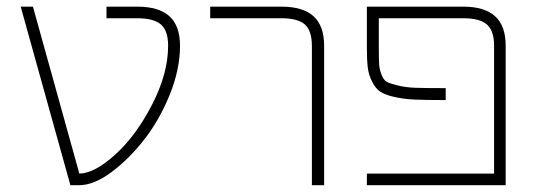

<svg xmlns="http://www.w3.org/2000/svg" viewBox="-20 -544 1578 566"><path d="M384.8 -524.4Q448.2 -524.4 479.5 -496.1Q510.7 -467.8 510.7 -409.2Q510.7 -339.8 480.5 -265.1Q450.2 -190.4 405.3 -132.8Q360.4 -75.2 308.6 -36.6Q256.8 2 212.9 2H187.5L41 -524.4H77.1L213.9 -32.2Q258.8 -33.2 319.3 -87.9Q380.9 -143.6 428.2 -235.4Q475.6 -327.1 475.6 -409.2Q475.6 -453.1 454.6 -471.7Q433.6 -490.2 384.8 -490.2H293.9V-524.4Z M599.6 -490.2V-524.4H809.6Q873 -524.4 904.3 -496.1Q935.5 -467.8 935.5 -409.2V2H899.4V-409.2Q899.4 -453.1 878.9 -471.7Q858.4 -490.2 809.6 -490.2Z M1096.7 -404.3Q1096.7 -370.1 1097.7 -354.5Q1098.6 -338.9 1105 -323.2Q1111.3 -307.6 1120.1 -302.7Q1128.9 -297.9 1152.8 -292Q1176.8 -286.1 1205.1 -285.2Q1233.4 -284.2 1293.9 -284.2V-249Q1233.4 -249 1201.7 -250.5Q1169.9 -252 1142.1 -258.3Q1114.3 -264.6 1100.6 -273.9Q1086.9 -283.2 1076.7 -303.7Q1066.4 -324.2 1064 -346.2Q1061.5 -368.2 1061.5 -404.3V-524.4H1345.7Q1408.2 -524.4 1439.5 -496.1Q1470.7 -467.8 1470.7 -409.2V2H1061.5V-32.2H1436.5V-409.2Q1436.5 -453.1 1415.5 -471.7Q1394.5 -490.2 1345.7 -490.2H1096.7Z"/></svg>

Font: Gen Shin Gothic ExtraLight
Style: Regular
Weight: 100
Designer: [Source Han Sans]
Ryoko NISHIZUKA  (kana & ideographs); Paul D. Hunt (Latin, Greek & Cyrillic); Wenlong ZHANG  (bopomofo
Version: Version 1.002.20150607